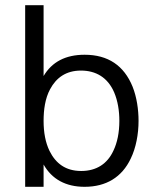

<svg xmlns="http://www.w3.org/2000/svg" viewBox="-20 -720 606 740"><path d="M491 -386C458 -467 397 -509 306 -509C232 -509 180 -481 148 -427V-700H77V0H148V-86C180 -29 234 0 306 0C389 0 450 -37 484 -109C504 -150 514 -203 514 -254C514 -298 507 -346 491 -386ZM417 -139C394 -89 352 -61 293 -61C233 -61 195 -90 171 -138C155 -171 148 -210 148 -254C148 -297 154 -341 173 -376C197 -421 235 -448 292 -448C349 -448 395 -422 420 -364C434 -331 440 -293 440 -254C440 -209 432 -170 417 -139Z"/></svg>

Font: Arthouse Owned
Style: Regular
Weight: 400
Designer: Jeremy Tribby
Foundry: Tribby Type
Version: Version 1.000;PS 001.000;hotconv 1.0.88;makeotf.lib2.5.64775